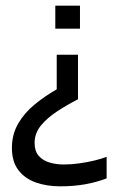

<svg xmlns="http://www.w3.org/2000/svg" viewBox="-20 -514 416 677"><path d="M22 8Q22 -40 44 -78Q66 -116 102 -145.5Q138 -175 180 -199V-321H255V-164Q216 -144 181 -121Q146 -98 124 -71Q102 -44 102 -10Q102 19 116.5 35.5Q131 52 154.5 59Q178 66 205 66Q232 66 260 62Q288 58 313 52Q338 46 356 39V115Q319 129 279 136Q239 143 193 143Q145 143 106.5 129.5Q68 116 45 86Q22 56 22 8ZM175 -494H262V-413H175Z"/></svg>

Font: Blinker
Style: Regular
Weight: 400
Designer: Juergen Huber
Foundry: supertype
Version: 1.017